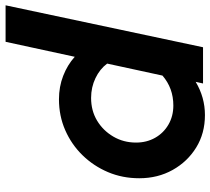

<svg xmlns="http://www.w3.org/2000/svg" viewBox="-100 -514 772 705"><g transform="rotate(90 286.5 -162.0)"><path d="M-46 204 108 -521H241L235 -494Q292 -528 357 -528Q424 -528 476 -496Q528 -464 558.5 -409.5Q589 -355 589 -287Q589 -225 566.5 -172Q544 -119 504.5 -78.5Q465 -38 412.5 -15Q360 8 299 8Q253 8 213 -7.5Q173 -23 143 -50L88 204ZM294 -110Q341 -110 377.5 -132Q414 -154 436 -191.5Q458 -229 458 -275Q458 -314 440.5 -345Q423 -376 392 -394Q361 -412 322 -412Q290 -412 262.5 -402Q235 -392 212 -372L168 -169Q188 -142 221.5 -126Q255 -110 294 -110Z"/></g></svg>

Font: Red Hat Display ExtraBold
Style: Italic
Weight: 800
Italic angle: -12°
Designer: Pentagram, MCKL
Foundry: Pentagram, MCKL
Version: Version 1.023